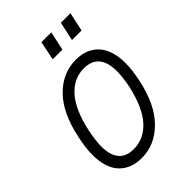

<svg xmlns="http://www.w3.org/2000/svg" viewBox="-208 -779 880 880"><g transform="rotate(-45 231.5 -339.5)"><path d="M29 -160Q29 -204 41 -259Q68 -391 133 -456.5Q198 -522 284 -522Q354 -522 394 -478Q434 -434 434 -349Q434 -305 422 -249Q395 -120 329.5 -54.5Q264 11 179 11Q109 11 69 -32Q29 -75 29 -160ZM369 -259Q380 -314 380 -351Q380 -468 281 -468Q216 -468 168 -414.5Q120 -361 96 -249Q85 -194 85 -159Q85 -44 182 -44Q248 -44 296 -96.5Q344 -149 369 -259ZM229 -690H293L273 -598H210ZM355 -690H417L397 -598H335Z"/></g></svg>

Font: Decalotype Light Italic
Style: Regular
Weight: 300
Italic angle: -12°
Designer: Alfredo Marco Pradil
Foundry: Alfredo Marco Pradil
Version: Version 1.0